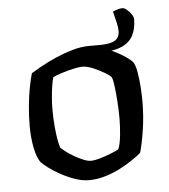

<svg xmlns="http://www.w3.org/2000/svg" viewBox="-48 -674 632 718"><g transform="rotate(-5 268.0 -315.0)"><path d="M257.8 0Q231.9 0 204.1 -9.9Q176.3 -19.9 151.2 -33.7Q126.2 -47.5 107.9 -61.4Q89.6 -75.4 83.2 -82.6Q69.8 -99.1 61.9 -137.4Q54 -175.7 54 -220.3Q54 -260.5 57.7 -297.3Q61.3 -334.2 67.3 -365.2Q73.3 -396.2 79.5 -417.2Q94 -426.2 119.2 -440.2Q144.5 -454.3 175.3 -467.7Q206.1 -481.1 238.7 -490.6Q271.3 -500 300.2 -500Q318 -500 342 -491.7Q366 -483.5 391 -471.5Q415.9 -459.5 434.8 -446.6Q453.7 -433.7 460.9 -424.5Q468.9 -413.1 473.5 -386.7Q478.1 -360.2 480.1 -330.4Q482.1 -300.6 482.1 -277.5Q482.1 -221.3 474.1 -169.3Q466.1 -117.3 456.7 -85.4Q444.5 -74.6 423.4 -60.2Q402.4 -45.7 375.5 -31.9Q348.7 -18.1 318.5 -9Q288.3 0 257.8 0ZM270.9 -71.5Q284.9 -71.5 307.3 -78.2Q329.6 -84.8 349.5 -92.9Q369.5 -101 376.5 -105.2Q384.2 -123.6 387.6 -156.6Q391.1 -189.6 391.1 -219.7Q391.1 -252.3 388.7 -285.9Q386.3 -319.5 382.9 -344.8Q379.5 -370 375.3 -376.3Q371.4 -382 352.6 -393.5Q333.8 -404.9 310.5 -414.9Q287.2 -424.9 268.8 -424.9Q256.9 -424.9 234.5 -419.8Q212 -414.8 190.4 -407.8Q168.7 -400.9 158.2 -395.4Q154.5 -385 151.3 -364.5Q148.1 -344.1 146.1 -321Q144.1 -297.9 144.1 -277.3Q144.1 -241.7 147 -210.1Q149.9 -178.5 154 -156.8Q158.1 -135.1 161.8 -129Q165.7 -125.1 178.4 -115.4Q191 -105.6 207.7 -95.9Q224.4 -86.1 241.6 -78.8Q258.8 -71.5 270.9 -71.5ZM299.2 -479.2V-500H339.5Q366.8 -500 383.7 -504.7Q400.6 -509.3 408.4 -519.7Q416.2 -530.1 416.2 -546.3Q416.2 -558.7 411.8 -578.2Q407.4 -597.8 401.6 -620Q412.4 -625 421.2 -627.4Q430 -629.8 438.3 -629.8Q444.8 -629.8 454.1 -622.2Q463.4 -614.5 470.6 -604Q477.9 -593.5 477.9 -585Q477.9 -552.2 466 -526.7Q454.1 -501.2 424.2 -486.8Q394.3 -472.5 341.2 -472.5Q333.5 -472.5 321.4 -474.1Q309.3 -475.7 299.2 -479.2Z"/></g></svg>

Font: Texturina Medium
Style: Regular
Weight: 500
Designer: Guillermo Torres Carreño
Foundry: Omnibus-Type
Version: Version 1.003